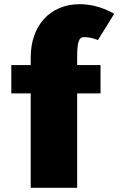

<svg xmlns="http://www.w3.org/2000/svg" viewBox="-20 -895 598 915"><path d="M126.4 -585H33.9V-450H126.4V0H347.7V-450H459.1V-585H347.7V-617C347.7 -688 353 -718 380.3 -718C416.6 -718 446.6 -704 446.6 -704L524.1 -829C524.1 -829 454.1 -875 360.3 -875C217.7 -875 126.4 -772 126.4 -622Z"/></svg>

Font: Blink
Style: Wide
Weight: 400
Designer: Mew Too
Foundry: Cannot Into Space Fonts
Version: Version 001.000